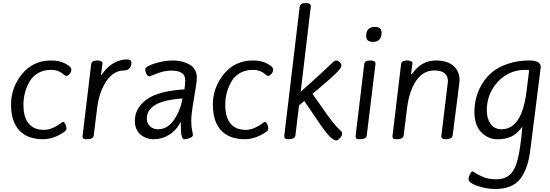

<svg xmlns="http://www.w3.org/2000/svg" viewBox="-20 -907 3640 1270"><path d="M319 -507Q374 -507 413 -486Q452 -465 452 -447Q452 -432 440.5 -418.5Q429 -405 420 -405Q411 -405 400 -415Q367 -445 318 -445Q269 -445 232.5 -424Q196 -403 176 -368Q135 -297 135 -214.5Q135 -132 169.5 -90Q204 -48 270 -48Q300 -48 329.5 -61Q359 -74 376 -87.5Q393 -101 394 -101Q405 -101 412.5 -86Q420 -71 420 -56Q420 -38 367.5 -12Q315 14 266 14Q162 14 107.5 -44.5Q53 -103 53 -215.5Q53 -328 126 -417.5Q199 -507 319 -507Z M803 -441Q730 -441 682.5 -368.5Q635 -296 623 -195L600 -11Q597 14 553 14Q538 14 532 10Q526 6 526 -6L583 -482Q586 -507 622 -507Q658 -507 658 -487L648 -412H653Q681 -458 726 -486Q771 -514 820 -514Q849 -514 849 -493Q849 -472 840 -460Q827 -441 803 -441Z M951 -123Q951 -93 971.5 -72.5Q992 -52 1026 -52Q1088 -52 1131 -114.5Q1174 -177 1187 -256Q1059 -246 1005 -212Q951 -178 951 -123ZM1282 -392Q1282 -365 1263.5 -258.5Q1245 -152 1245 -112Q1245 -72 1250.5 -46Q1256 -20 1256 -14Q1256 -2 1236 6Q1216 14 1198 14Q1176 14 1176 -76V-102Q1147 -45 1099 -15.5Q1051 14 998 14Q945 14 908.5 -18Q872 -50 872 -108Q872 -191 948.5 -248Q1025 -305 1200 -316Q1205 -346 1205 -378Q1205 -440 1113 -440Q1067 -440 1019.5 -421Q972 -402 970 -402Q957 -402 949 -417.5Q941 -433 941 -450Q941 -467 1003 -487Q1065 -507 1126 -507Q1187 -507 1234.5 -479.5Q1282 -452 1282 -392Z M1654 -507Q1709 -507 1748 -486Q1787 -465 1787 -447Q1787 -432 1775.5 -418.5Q1764 -405 1755 -405Q1746 -405 1735 -415Q1702 -445 1653 -445Q1604 -445 1567.5 -424Q1531 -403 1511 -368Q1470 -297 1470 -214.5Q1470 -132 1504.5 -90Q1539 -48 1605 -48Q1635 -48 1664.5 -61Q1694 -74 1711 -87.5Q1728 -101 1729 -101Q1740 -101 1747.5 -86Q1755 -71 1755 -56Q1755 -38 1702.5 -12Q1650 14 1601 14Q1497 14 1442.5 -44.5Q1388 -103 1388 -215.5Q1388 -328 1461 -417.5Q1534 -507 1654 -507Z M2205 22Q2171 22 2103 -77L1993 -239L1958 -210L1934 -11Q1931 14 1886 14Q1860 14 1860 -6L1962 -861Q1966 -887 2001 -887Q2036 -887 2036 -866L1969 -300Q2098 -415 2141.5 -457Q2185 -499 2190.5 -502.5Q2196 -506 2205.5 -506.5Q2215 -507 2226.5 -496.5Q2238 -486 2238.5 -472.5Q2239 -459 2202.5 -422.5Q2166 -386 2047 -286L2152 -137Q2196 -78 2214 -61.5Q2232 -45 2237.5 -38.5Q2243 -32 2243 -21Q2243 -10 2229 6Q2215 22 2205 22Z M2359 14Q2344 14 2338 10Q2332 6 2332 -6L2389 -482Q2392 -507 2428 -507Q2464 -507 2464 -487L2406 -11Q2403 14 2359 14ZM2504 -692Q2504 -630 2447 -630Q2402 -630 2402 -668Q2402 -729 2459 -729Q2504 -729 2504 -692Z M2941 -353 2943 -368Q2943 -441 2853 -441Q2779 -441 2733 -373.5Q2687 -306 2673 -195L2650 -11Q2647 14 2603 14Q2588 14 2582 10Q2576 6 2576 -6L2633 -482Q2636 -507 2672 -507Q2708 -507 2708 -487L2699 -417H2705Q2767 -507 2863 -507Q2939 -507 2979.5 -471.5Q3020 -436 3020 -374Q3020 -365 2974 -11Q2971 14 2925 14Q2899 14 2899 -6Z M3456 -445Q3346 -445 3273 -366Q3200 -287 3200 -176Q3200 -123 3225 -87.5Q3250 -52 3298 -52Q3432 -52 3463 -304L3480 -442Q3473 -445 3456 -445ZM3118 -167Q3118 -263 3164 -344Q3191 -391 3231.5 -426.5Q3272 -462 3338 -484.5Q3404 -507 3480.5 -507Q3557 -507 3557 -463L3487 91Q3472 211 3420.5 277Q3369 343 3256 343Q3213 343 3170 332Q3127 321 3103 307Q3079 293 3079 279.5Q3079 266 3087.5 246.5Q3096 227 3109 227Q3110 227 3117.5 232.5Q3125 238 3138 245.5Q3151 253 3168 260Q3208 279 3262.5 279Q3317 279 3351 250Q3385 221 3404 148.5Q3423 76 3435 -69Q3402 -24 3365 -5Q3328 14 3268.5 14Q3209 14 3163.5 -32Q3118 -78 3118 -167Z"/></svg>

Font: Kite One
Style: Regular
Weight: 400
Designer: Eduardo Rodriguez Tunni
Foundry: Eduardo Rodriguez Tunni
Version: Version 1.001